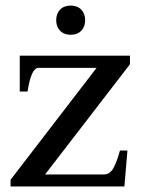

<svg xmlns="http://www.w3.org/2000/svg" viewBox="-20 -670 508 690"><path d="M182 -597Q182 -621 196 -635.5Q210 -650 234 -650Q258 -650 272 -635.5Q286 -621 286 -597Q286 -574 272 -559.5Q258 -545 234 -545Q210 -545 196 -559.5Q182 -574 182 -597ZM18 -24 327 -426H118Q92 -426 79 -341H51V-470H447V-439L142 -43H353Q376 -43 389 -68.5Q402 -94 411 -129H438L427 0H18Z"/></svg>

Font: Taviraj Medium
Style: Regular
Weight: 500
Designer: Katatrad Team
Foundry: CadsonDemak
Version: Version 1.030